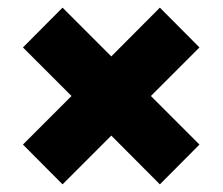

<svg xmlns="http://www.w3.org/2000/svg" viewBox="-20 -631 582 502"><path d="M143.5 -149 40 -253 167 -380 40 -507 143.5 -611 271 -483.5 398 -611 501.5 -507 374.5 -380 501.5 -253 398 -149 271 -276.5Z"/></svg>

Font: Encode Sans SC SemiExpanded ExtraBold
Style: Regular
Weight: 800
Width: 6
Designer: Multiple Designers
Foundry: Impallari Type
Version: Version 3.002